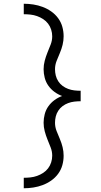

<svg xmlns="http://www.w3.org/2000/svg" viewBox="-20 -853 540 1026"><path d="M107 153V97Q125 97 143 95Q161 93 178 87Q195 81 210.5 71Q226 61 237 46.5Q248 32 253.5 14.5Q259 -3 259 -21Q259 -44 250.5 -65.5Q242 -87 233.5 -108Q225 -129 219 -151.5Q213 -174 213 -197Q213 -220 219 -243Q225 -266 238.5 -285Q252 -304 271 -318Q290 -332 312 -340Q290 -348 271 -362Q252 -376 238.5 -395Q225 -414 219 -437Q213 -460 213 -483Q213 -506 219 -528.5Q225 -551 233.5 -572Q242 -593 250.5 -614.5Q259 -636 259 -659Q259 -677 253.5 -694.5Q248 -712 237 -726.5Q226 -741 210.5 -751Q195 -761 178 -767Q161 -773 143 -775Q125 -777 107 -777V-833Q133 -833 158.5 -829Q184 -825 208 -816Q232 -807 253.5 -792Q275 -777 290.5 -756Q306 -735 313 -710Q320 -685 320 -659Q320 -636 314.5 -613.5Q309 -591 300 -570Q291 -549 282.5 -527.5Q274 -506 274 -483Q274 -466 278 -449.5Q282 -433 291.5 -418.5Q301 -404 314.5 -394Q328 -384 344 -378Q360 -372 377 -370Q394 -368 411 -368V-312Q394 -312 377 -310Q360 -308 344 -302Q328 -296 314.5 -286Q301 -276 291.5 -261.5Q282 -247 278 -230.5Q274 -214 274 -197Q274 -174 282.5 -152.5Q291 -131 300 -110Q309 -89 314.5 -66.5Q320 -44 320 -21Q320 5 313 30Q306 55 290.5 76Q275 97 253.5 112Q232 127 208 136Q184 145 158.5 149Q133 153 107 153Z"/></svg>

Font: Iosevka Curly Slab Light
Style: Regular
Weight: 300
Monospace: yes
Designer: Belleve Invis
Foundry: Belleve Invis
Version: Version 22.1.2; ttfautohint (v1.8.4)